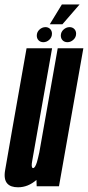

<svg xmlns="http://www.w3.org/2000/svg" viewBox="-48 -810 382 835"><path d="M111.5 0 110.5 -27.5Q74 4.5 30.5 4.5Q-1.5 4.5 -16 -11.5Q-33 -30 -25.5 -71Q-12.5 -147 4.5 -243.5L67.5 -600H178.5L115.5 -243Q97.5 -141 92 -110Q87 -83 94 -79.5Q95 -79 96 -79Q104.5 -79 112.5 -104.5Q117.5 -122 123 -147.5L203 -600H314.5L208.5 0ZM140.5 -626.5Q128 -626.5 120 -634.5Q112 -642.5 112 -655Q112 -670.5 123.5 -681.2Q135 -692 150 -692Q162 -692 170 -684Q178 -676 178 -663.5Q178 -648 166.5 -637.2Q155 -626.5 140.5 -626.5ZM245.5 -626.5Q232.5 -626.5 224.5 -634.5Q216.5 -642.5 216.5 -655Q216.5 -670.5 228.2 -681.2Q240 -692 254.5 -692Q267 -692 275 -684Q283 -676 283 -663.5Q283 -648 271.2 -637.2Q259.5 -626.5 245.5 -626.5ZM168.5 -704.5 221 -790.5H298L223.5 -704.5Z"/></svg>

Font: Anybody UltraCondensed SemiBold
Style: Italic
Weight: 600
Width: 1
Italic angle: -10°
Designer: Tyler Finck
Foundry: Etcetera Type Company
Version: Version 1.010; ttfautohint (v1.8.3) -l 8 -r 50 -G 200 -x 14 